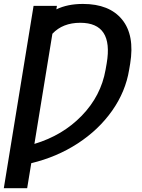

<svg xmlns="http://www.w3.org/2000/svg" viewBox="-33 -757 723 981"><path d="M257.8 -726.9 255 -709.2Q312.1 -736.9 390.6 -736.9Q525.9 -736.9 590.9 -657Q655.9 -577.1 632.1 -431.8L626.8 -400.6Q608.7 -289.1 540 -191.4Q471.2 -93.8 364.2 -24.1Q257.1 45.5 126.8 76.7L105.8 204.5H-13.5L138.5 -726.9ZM142.8 -21.7Q287.3 -65 385.1 -166.2Q483 -267.4 506.4 -400.6L512.1 -433.2Q547.6 -640.6 377.1 -640.6Q287.3 -640.6 234.7 -584.5Z"/></svg>

Font: Karasuma Gothic
Style: Medium Italic
Weight: 500
Italic angle: 9.39998°
Designer: Rasmus Andersson / Ryoko Nishizuka
Foundry: Genbu
Version: Version 1.00